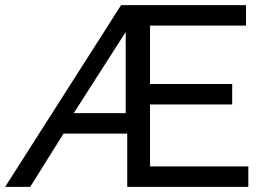

<svg xmlns="http://www.w3.org/2000/svg" viewBox="-45 -730 1026 750"><path d="M428 -710H916V-630H541V-402H862V-322H541V-80H925V0H452V-208H203L73 0H-25ZM446 -288V-605L243 -288Z"/></svg>

Font: Boldmen Medium
Style: Regular
Weight: 400
Designer: Matt McInerney, Pablo Impallari, Rodrigo Fuenzalida
Foundry: LIVING CONCEPT
Version: Version 1.000